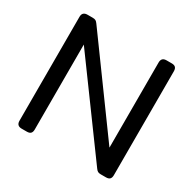

<svg xmlns="http://www.w3.org/2000/svg" viewBox="-151 -836 998 992"><g transform="rotate(30 348.5 -340.0)"><path d="M67 -30V-650Q67 -680 98 -680H128Q140 -680 146.5 -676.5Q153 -673 160 -663L539 -142V-650Q539 -680 569 -680H600Q616 -680 623 -672.5Q630 -665 630 -650V-30Q630 -15 623 -7.5Q616 0 600 0H569Q558 0 551.5 -3.5Q545 -7 538 -17L158 -537V-30Q158 -15 151 -7.5Q144 0 128 0H97Q67 0 67 -30Z"/></g></svg>

Font: Mitr Light
Style: Regular
Weight: 300
Designer: Thanarat Vachiruckul
Foundry: Cadson Demak
Version: Version 1.003